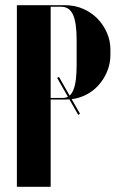

<svg xmlns="http://www.w3.org/2000/svg" viewBox="-20 -719 470 739"><path d="M45 -699V0H175V-336H233Q271 -336 302.5 -350Q334 -364 356.5 -388Q379 -412 392 -443Q405 -474 405 -508V-528Q405 -562 391.5 -593Q378 -624 355 -647.5Q332 -671 300 -685Q268 -699 230 -699ZM275 -471Q275 -437 272 -413Q269 -389 262.5 -373Q256 -357 246 -349.5Q236 -342 222 -342H175V-693H216Q247 -693 261 -662.5Q275 -632 275 -564ZM200 -419 281 -277 288 -281 207 -423Z"/></svg>

Font: Moniqa Black
Style: Regular
Weight: 900
Designer: Rajesh Rajput
Foundry: Rajesh Rajput
Version: Version 1.000